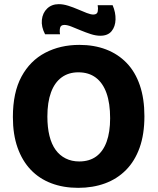

<svg xmlns="http://www.w3.org/2000/svg" viewBox="-20 -890 758 924"><path d="M356 14Q285 14 227 -8Q169 -30 128 -73Q87 -116 64.5 -179.5Q42 -243 42 -327Q42 -445 83.5 -521.5Q125 -598 197.5 -636Q270 -674 362 -674Q433 -674 490.5 -652Q548 -630 589.5 -587Q631 -544 653 -479.5Q675 -415 675 -331Q675 -244 652 -179.5Q629 -115 586.5 -72Q544 -29 485.5 -7.5Q427 14 356 14ZM361 -113Q410 -113 443 -137Q476 -161 493 -207.5Q510 -254 510 -321Q510 -393 492.5 -442Q475 -491 441 -516.5Q407 -542 357 -542Q310 -542 276.5 -517.5Q243 -493 225.5 -445.5Q208 -398 208 -329Q208 -277 218 -236.5Q228 -196 247.5 -169Q267 -142 296 -127.5Q325 -113 361 -113ZM463 -718Q441 -718 416.5 -726Q392 -734 368 -744Q344 -754 324 -762Q304 -770 290 -770Q272 -770 269 -755.5Q266 -741 269 -725H197Q178 -761 181.5 -794.5Q185 -828 207 -849Q229 -870 263 -870Q284 -870 308 -862.5Q332 -855 355 -845Q378 -835 397.5 -827.5Q417 -820 429 -820Q448 -820 450.5 -835.5Q453 -851 450 -865H522Q537 -830 536 -796Q535 -762 517 -740Q499 -718 463 -718Z"/></svg>

Font: Bricolage Grotesque 24pt ExtraBold
Style: Regular
Weight: 800
Designer: Mathieu Triay
Foundry: Atelier Triay
Version: Version 1.001;gftools[0.9.33.dev8+g029e19f]